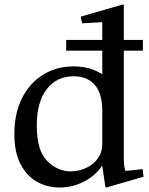

<svg xmlns="http://www.w3.org/2000/svg" viewBox="-20 -826 666 856"><path d="M532 -126Q532 -78 540 -64L616 -72L620 -38L454 10L450 8L436 -86V-286H532ZM528 -806 532 -804V-286H436V-725L434 -727L346 -722L340 -752ZM486 -453 436 -333Q436 -409 402.5 -447.5Q369 -486 309 -486Q232 -486 188 -428Q144 -370 144 -267Q144 -154 190.5 -108Q237 -62 296 -62Q331 -62 363.5 -77Q396 -92 416 -119.5Q436 -147 436 -182V-86H434Q407 -44 355.5 -17Q304 10 245 10Q193 10 147.5 -14Q102 -38 73 -91.5Q44 -145 44 -229Q44 -320 78 -388Q112 -456 172 -493Q232 -530 307 -530Q366 -530 411.5 -508.5Q457 -487 486 -453ZM617 -600H275V-648H617Z"/></svg>

Font: Minipax
Style: Regular
Weight: 400
Designer: Raphaël Ronot
Foundry: Velvetyne Type Foundry
Version: Version 1.000